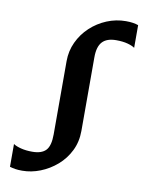

<svg xmlns="http://www.w3.org/2000/svg" viewBox="-86 -814 685 888"><g transform="rotate(10 257.0 -370.0)"><path d="M80 12Q60 12 46.8 9.8Q33.5 7.5 21.5 4V-103Q34 -94.5 57.2 -88.5Q80.5 -82.5 110.5 -82.5Q154.5 -82.5 174.5 -103.8Q194.5 -125 194.5 -178.5V-523Q194.5 -570.5 214 -612.2Q233.5 -654 267.2 -685.5Q301 -717 344 -734.8Q387 -752.5 433 -752.5Q453 -752.5 466.8 -750.2Q480.5 -748 491.5 -744V-637.5Q481 -645.5 458.2 -651.8Q435.5 -658 404 -658Q360 -658 339 -635.2Q318 -612.5 318 -562.5V-216.5Q318 -165.5 297.2 -123.5Q276.5 -81.5 241.5 -51.2Q206.5 -21 164.5 -4.5Q122.5 12 80 12Z"/></g></svg>

Font: Merriweather SemiBold
Style: Regular
Weight: 600
Version: Version 2.100